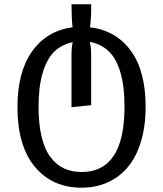

<svg xmlns="http://www.w3.org/2000/svg" viewBox="-20 -666 766 902"><path d="M62 -163.1Q62 -328.1 130.9 -424.8Q199.7 -521.5 320.8 -538.1Q315.9 -583 315.9 -646H408.2Q409.7 -589.4 402.8 -538.1Q525.4 -522.5 594.7 -427.5Q664.1 -332.5 664.1 -164.1Q664.1 -72.8 642.1 -0.5Q620.1 71.8 580.3 119.1Q540.5 166.5 485.1 191.2Q429.7 215.8 362.8 215.8Q226.1 215.8 144 117.9Q62 20 62 -163.1ZM161.1 -163.1Q161.1 -81.5 176 -21.7Q190.9 38.1 218.3 73.5Q245.6 108.9 281.5 125.5Q317.4 142.1 362.8 142.1Q564.9 142.1 564.9 -164.1Q564.9 -261.2 545.4 -326.7Q525.9 -392.1 490.5 -425.5Q455.1 -459 401.9 -469.2Q408.2 -443.4 408.2 -410.2V-171.9L315.9 -162.1V-408.2Q315.9 -444.8 321.8 -467.8Q269.5 -457 234.9 -423.3Q200.2 -389.6 180.7 -324.5Q161.1 -259.3 161.1 -163.1Z"/></svg>

Font: FiraGO
Style: Regular
Weight: 400
Designer: bBox Type
Foundry: bBox Type GmbH
Version: Version 1.001;PS 001.001;hotconv 1.0.88;makeotf.lib2.5.64775